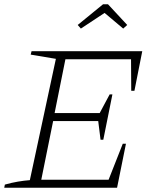

<svg xmlns="http://www.w3.org/2000/svg" viewBox="-23 -887 723 907"><path d="M-3 0 0 -15Q32 -24 61.5 -29Q91 -34 118 -36L241 -609L122 -629L126 -645H649L612 -458H597L596 -607H286L235 -353H448L495 -441H508L465 -227H452L441 -315H228L172 -38H490L557 -208H572L530 0ZM487 -867 578 -769 559 -752 471 -826 359 -752 344 -769 464 -867Z"/></svg>

Font: Piazzolla ExtraLight
Style: Italic
Weight: 200
Italic angle: -11.3°
Designer: Juan Pablo del Peral
Foundry: Huerta Tipografica
Version: Version 1.330